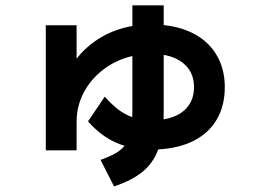

<svg xmlns="http://www.w3.org/2000/svg" viewBox="-20 -624 978 706"><path d="M148.4 -531.2H261.7V-408.2Q299.3 -456.1 351.6 -486.8Q403.8 -517.6 466.8 -528.3V-604.5H582V-531.7Q651.4 -524.4 701.9 -494.9Q752.4 -465.3 779.5 -416.3Q806.6 -367.2 806.6 -303.7Q806.6 -235.8 777.6 -185.5Q748.5 -135.3 693.4 -106.9Q638.2 -78.6 562 -74.7Q543.9 -25.4 505.1 6.8Q466.3 39.1 399.4 61.5L349.6 -36.1Q382.8 -47.9 403.8 -59.8Q424.8 -71.8 438 -87.9Q399.4 -99.6 366.5 -121.6Q333.5 -143.6 303.7 -177.7L365.2 -268.6Q391.1 -239.3 415.5 -220.9Q439.9 -202.6 466.3 -193.4L466.8 -218.8V-418Q407.7 -404.3 361.1 -369.1Q314.5 -334 288.1 -283.9Q261.7 -233.9 261.7 -176.8V-71.3H148.4ZM693.4 -303.7Q693.4 -351.1 664.3 -381.8Q635.3 -412.6 582 -422.4V-218.8L581.5 -185.1Q634.8 -193.8 664.1 -224.6Q693.4 -255.4 693.4 -303.7Z"/></svg>

Font: Pretendard
Style: Bold
Weight: 700
Designer: Base glyphs from Inter by Rasmus Andersson; Hangeul glyphs from Noto Sans CJK(Source Han Sans) by Jang Soo-young and Kan
Foundry: Kil Hyung-jin
Version: Version 1.309